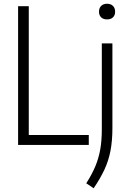

<svg xmlns="http://www.w3.org/2000/svg" viewBox="-20 -773 686 1024"><path d="M76.5 0V-740H133.5V-53H453.5V0ZM479.5 231 440 204.5Q469.5 158.5 487.8 115.5Q506 72.5 514.5 24.8Q523 -23 523 -84V-541.5H579.5V-89.5Q579.5 -22 569.2 31.2Q559 84.5 536.8 132Q514.5 179.5 479.5 231ZM551 -669.5Q531 -669.5 519.5 -680.5Q508 -691.5 508 -710.5Q508 -730 519.5 -741.5Q531 -753 551 -753Q571 -753 582.5 -741.5Q594 -730 594 -710.5Q594 -691.5 582.5 -680.5Q571 -669.5 551 -669.5Z"/></svg>

Font: Encode Sans Condensed Condensed Light
Style: Regular
Weight: 300
Width: 3
Designer: Multiple Designers
Foundry: Impallari Type
Version: Version 3.000; ttfautohint (v1.8.3) -l 8 -r 50 -G 200 -x 14 